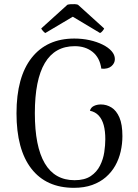

<svg xmlns="http://www.w3.org/2000/svg" viewBox="-20 -891 665 924"><path d="M335.8 12.9Q202.4 12.9 130.9 -79.4Q59.4 -171.7 59.4 -345.8Q59.4 -520.4 132.5 -613Q205.6 -705.5 337.7 -705.5Q376.2 -705.5 411.1 -697.8Q446.1 -690.1 473.7 -676.4Q501.4 -662.8 517.1 -644.8Q532.8 -626.9 532.8 -606.5Q532.8 -586.8 516.2 -572.4Q499.5 -557.9 467.7 -560.5Q460.2 -613.6 425.6 -641.2Q391.1 -668.8 339.7 -668.8Q243.7 -668.8 195.7 -587.6Q147.7 -506.5 147.7 -346.3Q147.7 -186.2 195.5 -105Q243.3 -23.8 338.9 -23.8Q387.3 -23.8 416.6 -43.5Q445.8 -63.1 461.3 -94Q476.8 -124.8 481.8 -158.7Q486.8 -192.5 486.8 -220.9Q486.8 -260.4 479.1 -288.8Q471.3 -317.2 455 -334.9Q438.8 -352.5 412.8 -358.1Q416.8 -373.7 431.7 -381Q446.6 -388.3 465.6 -388.3Q493.1 -388.3 516.6 -373.6Q540.2 -358.9 554.6 -325.8Q569.1 -292.6 569.1 -236Q569.1 -198.3 560.7 -161.8Q552.4 -125.4 534.7 -93.9Q517 -62.5 489.4 -38.5Q461.8 -14.5 423.6 -0.8Q385.4 12.9 335.8 12.9ZM355.2 -868.2 481.2 -754.1Q480.2 -750.1 473.8 -742.3Q467.5 -734.5 461.5 -732.1L330.3 -810.5L198.1 -732.1Q193.2 -734.5 186.5 -742.3Q179.9 -750.1 178.4 -754.1L304.5 -868.2Q310.5 -870.1 320.4 -870.8Q330.3 -871.5 339.7 -871Q349.2 -870.5 355.2 -868.2Z"/></svg>

Font: Arima Thin
Style: Regular
Weight: 100
Designer: Joana Correia and Natanael Gama
Foundry: NDISCOVER
Version: Version 1.101;gftools[0.9.23]